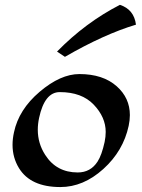

<svg xmlns="http://www.w3.org/2000/svg" viewBox="-20 -756 580 784"><path d="M226.6 7.8Q105 7.8 57.6 -69.3Q31.2 -112.3 31.2 -164.6Q31.2 -189 37.1 -215.8Q56.6 -308.6 141.8 -381.1Q227.1 -453.6 304.2 -453.6Q400.4 -453.6 456.5 -403.8Q510.3 -356 510.3 -286.1Q510.3 -265.1 505.4 -242.2Q483.4 -139.6 401.9 -65.9Q320.3 7.8 226.6 7.8ZM297.4 -51.8Q349.6 -51.8 378.4 -96.2Q395.5 -122.6 407.2 -176.3Q411.6 -197.8 411.6 -217.3Q411.6 -277.3 362.8 -328.6Q314 -379.9 224.1 -379.9Q162.1 -379.9 139.6 -274.4Q134.3 -249.5 134.3 -226.1Q134.3 -170.4 164.6 -123.5Q210.4 -51.8 297.4 -51.8ZM245.1 -523.9 212.9 -545.4Q329.1 -664.1 469.7 -736.3Q527.3 -717.3 535.2 -655.3Q404.8 -616.2 245.1 -523.9Z"/></svg>

Font: Balgruf
Style: Italic
Weight: 500
Italic angle: -12°
Designer: Paul James Miller
Foundry: High-Logic / Made with FontCreator
Version: Version 1.201;March 28, 2021;FontCreator 13.0.0.2683 64-bit